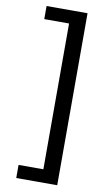

<svg xmlns="http://www.w3.org/2000/svg" viewBox="-110 -870 636 1140"><g transform="rotate(10 208.0 -300.5)"><path d="M74.5 -819H321.5V218H74.5V139H224V-740H74.5Z"/></g></svg>

Font: Epilogue Medium
Style: Regular
Weight: 500
Designer: Tyler Finck
Foundry: Etcetera Type Co
Version: Version 2.111; ttfautohint (v1.8.3)